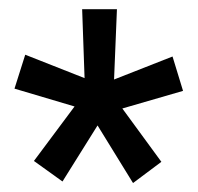

<svg xmlns="http://www.w3.org/2000/svg" viewBox="-20 -689 434 420"><path d="M54.2 -336.9 143.1 -456.1 11.7 -495.1 35.2 -569.3 165 -518.1 159.7 -668.9H235.8L229.5 -515.1L357.4 -565.4L380.4 -490.2L247.6 -451.7L333 -335L271 -288.6L193.4 -414.6L116.7 -292Z"/></svg>

Font: Yantramanav Medium
Style: Regular
Weight: 500
Version: Version 1.001;PS 1.0;hotconv 1.0.72;makeotf.lib2.5.5900; ttf